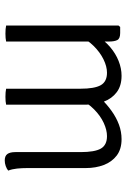

<svg xmlns="http://www.w3.org/2000/svg" viewBox="122 -662 545 830"><g transform="rotate(90 395.0 -246.5)"><path d="M122 -493Q146 -493 152.5 -480.8Q159 -468.5 159 -445V0Q145.5 3 125 3Q103.5 3 90 0V-486L96 -493ZM363 -321Q363 -382 347.8 -409Q332.5 -436 294 -436Q267 -436 236.2 -421Q205.5 -406 178 -378.2Q150.5 -350.5 134 -313V-392Q154.5 -425.5 182.8 -449.5Q211 -473.5 243 -486.2Q275 -499 307 -499Q350.5 -499 378.2 -478Q406 -457 419 -422Q432 -387 432 -345V0Q418.5 3 398 3Q376.5 3 363 0ZM637 -322Q637 -383 621.8 -409.5Q606.5 -436 568 -436Q541.5 -436 511 -422Q480.5 -408 452.5 -380.5Q424.5 -353 405 -313V-409Q431 -436 459.5 -456.2Q488 -476.5 518.5 -487.8Q549 -499 581 -499Q624.5 -499 652 -478Q679.5 -457 692.8 -422Q706 -387 706 -345V-93Q706 -69 708.2 -47.2Q710.5 -25.5 717 -9Q709.5 -2.5 697.2 1.8Q685 6 673 6Q653.5 6 645.2 -5.5Q637 -17 637 -40Z"/></g></svg>

Font: Signika Negative Light
Style: Regular
Weight: 300
Designer: Anna Giedry
Foundry: Anna Giedry
Version: Version 2.001